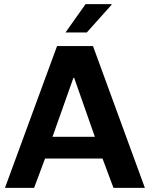

<svg xmlns="http://www.w3.org/2000/svg" viewBox="-20 -909 725 929"><path d="M4 0 256 -686H430L681 0H529L476 -142H198L145 0ZM234 -247H439L339 -532H335ZM297 -752 394 -889H519L520 -886L400 -752Z"/></svg>

Font: Chivo Medium SemiBold
Style: Regular
Weight: 600
Version: Version 2.002